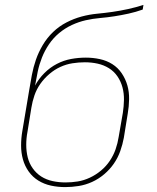

<svg xmlns="http://www.w3.org/2000/svg" viewBox="-20 -755 640 783"><path d="M246 8Q216 8 188 2Q160 -4 136.5 -18.5Q113 -33 97 -55.5Q81 -78 73.5 -105Q66 -132 66 -161.5Q66 -191 71 -220L99 -387Q104 -418 110 -449.5Q116 -481 126.5 -511.5Q137 -542 154.5 -571.5Q172 -601 196.5 -624.5Q221 -648 251 -663.5Q281 -679 312.5 -687.5Q344 -696 375.5 -699Q407 -702 438.5 -706.5Q470 -711 502 -718Q534 -725 565 -735L562 -716Q534 -706 504.5 -699.5Q475 -693 446 -688.5Q417 -684 388 -681.5Q359 -679 330 -672.5Q301 -666 273 -653Q245 -640 221 -620Q197 -600 179.5 -574Q162 -548 151 -520Q140 -492 134 -463.5Q128 -435 123 -406Q138 -434 161 -457Q184 -480 212 -494.5Q240 -509 270 -514.5Q300 -520 330 -520Q359 -520 387 -514Q415 -508 438 -493.5Q461 -479 476.5 -456Q492 -433 499.5 -406.5Q507 -380 506.5 -350.5Q506 -321 501 -292L485 -193Q480 -166 470.5 -139Q461 -112 444.5 -88Q428 -64 405 -44.5Q382 -25 355.5 -13Q329 -1 301 3.5Q273 8 246 8ZM247 -11Q272 -11 297 -15Q322 -19 346.5 -30.5Q371 -42 392 -59.5Q413 -77 428 -99.5Q443 -122 451.5 -146.5Q460 -171 464 -197L481 -295Q485 -321 485.5 -347.5Q486 -374 479.5 -398.5Q473 -423 459 -443.5Q445 -464 424 -477Q403 -490 378 -495.5Q353 -501 326 -501Q301 -501 275.5 -497Q250 -493 226 -482Q202 -471 181 -453Q160 -435 144.5 -413Q129 -391 120.5 -366Q112 -341 108 -316L92 -217Q87 -191 87 -164.5Q87 -138 93 -113.5Q99 -89 113.5 -68.5Q128 -48 148.5 -35Q169 -22 194.5 -16.5Q220 -11 247 -11Z"/></svg>

Font: Iosevka Thin Extended Oblique
Style: Regular
Weight: 100
Width: 7
Italic angle: -9°
Monospace: yes
Designer: Belleve Invis
Foundry: Belleve Invis
Version: Version 32.5.0; ttfautohint (v1.8.4)